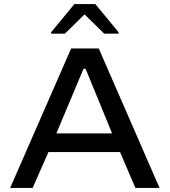

<svg xmlns="http://www.w3.org/2000/svg" viewBox="-20 -927 837 947"><path d="M30 0 331 -688H467L767 0H648L572 -177H219L141 0ZM258 -269H533L402 -588H392ZM232 -761V-768L347 -907H450L565 -768V-761H494L397 -856L300 -761Z"/></svg>

Font: Saira Expanded Medium
Style: Regular
Weight: 500
Width: 7
Designer: Hector Gatti with collaboration of the Omnibus-Type team
Foundry: Omnibus-Type
Version: Version 1.100; ttfautohint (v1.8.3)